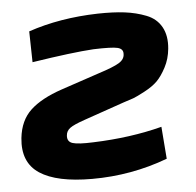

<svg xmlns="http://www.w3.org/2000/svg" viewBox="-43 -551 621 607"><g transform="rotate(-5 267.0 -247.5)"><path d="M70 -372 68 -470Q168 -504 289 -507Q338 -508 374 -503.5Q410 -499 442 -486.5Q474 -474 489.5 -446Q505 -418 501 -377Q498 -345 484 -318.5Q470 -292 455 -277Q440 -262 413.5 -248Q387 -234 377 -230.5Q367 -227 345 -220L218 -176Q183 -164 171 -155Q159 -146 158 -132Q156 -112 174 -106.5Q192 -101 239 -103Q358 -107 458 -133L466 -31Q351 12 226 12Q114 12 60 -23.5Q6 -59 14 -136Q20 -192 54.5 -224Q89 -256 154 -278L276 -319Q323 -334 341 -345Q359 -356 359 -373Q360 -389 342 -393.5Q324 -398 265 -396Q199 -392 70 -372Z"/></g></svg>

Font: Exo 2.0
Style: Bold Italic
Weight: 700
Italic angle: -8°
Designer: Natanael Gama
Version: Version 1.001;PS 001.001;hotconv 1.0.70;makeotf.lib2.5.58329